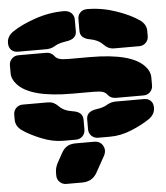

<svg xmlns="http://www.w3.org/2000/svg" viewBox="-61 -764 912 1056"><g transform="rotate(-5 394.5 -236.0)"><path d="M9.8 -562Q9.8 -599.1 44.9 -623Q94.7 -656.7 172.4 -683.3Q250 -710 330.1 -710Q356.4 -710 371.8 -695.6Q387.2 -681.2 387.2 -659.2V-594.2Q387.2 -550.3 328.1 -543Q291.5 -537.6 270 -525.9Q269.5 -525.4 265.6 -523.2Q261.7 -521 260.7 -520.5Q259.8 -520 256.1 -518.3Q252.4 -516.6 250.5 -515.9Q248.5 -515.1 244.9 -513.9Q241.2 -512.7 238.3 -512.2Q235.4 -511.7 231.4 -511Q227.5 -510.3 223.1 -510Q218.8 -509.8 213.9 -509.8H61Q37.6 -509.8 23.7 -523.7Q9.8 -537.6 9.8 -562ZM407.2 -594.2V-659.2Q407.2 -681.2 421.6 -695.6Q436 -710 459 -710Q539.6 -710 618.2 -683.1Q696.8 -656.2 745.1 -622.1Q778.8 -598.1 778.8 -561V-533.2Q778.8 -511.7 764.2 -496.8Q749.5 -481.9 728 -481.9H588.9Q556.6 -481.9 532.2 -507.8Q506.3 -535.2 461.9 -543Q407.2 -552.2 407.2 -594.2ZM9.8 -396V-439Q9.8 -460.4 24.7 -475.3Q39.6 -490.2 61 -490.2H213.9Q242.2 -490.2 258.8 -467.8Q266.6 -456.5 282.7 -451.2Q298.8 -445.8 333 -445.8H451.2Q683.1 -445.8 752.9 -366.2Q778.8 -337.9 778.8 -304.2V-261.2Q778.8 -239.7 764.2 -224.9Q749.5 -210 728 -210H575.2Q545.9 -210 529.8 -231.9Q522 -243.2 506.1 -248.5Q490.2 -253.9 456.1 -253.9H337.9Q106.4 -253.9 36.1 -334Q9.8 -362.8 9.8 -396ZM9.8 -139.2V-167Q9.8 -188.5 24.7 -203.1Q39.6 -217.8 61 -217.8H200.2Q232.4 -217.8 255.9 -192.9Q283.2 -164.1 332 -157.2Q387.2 -149.4 387.2 -106V-50.8Q387.2 -29.3 372.3 -14.6Q357.4 0 335.9 0H266.1Q208 0 146 -25.1Q84 -50.3 43.9 -78.1Q9.8 -102.5 9.8 -139.2ZM407.2 -50.8V-106Q407.2 -149.9 462.9 -157.2Q499 -162.6 519 -173.8Q519.5 -174.3 523.4 -176.5Q527.3 -178.7 528.3 -179.2Q529.3 -179.7 533 -181.4Q536.6 -183.1 538.6 -183.8Q540.5 -184.6 544.2 -185.8Q547.9 -187 550.8 -187.5Q553.7 -188 557.6 -188.7Q561.5 -189.5 565.9 -189.7Q570.3 -189.9 575.2 -189.9H728Q751.5 -189.9 765.1 -176.3Q778.8 -162.6 778.8 -138.2Q778.8 -101.1 744.1 -77.1Q701.7 -48.3 642.6 -24.2Q583.5 0 524.9 0H459Q436.5 0 421.9 -14.6Q407.2 -29.3 407.2 -50.8ZM481 103 432.1 190.9Q405.8 237.8 350.1 237.8H262.2Q240.7 237.8 225.8 223.1Q210.9 208.5 210.9 187V169.9Q210.9 141.6 229 110.8L253.9 65.9Q267.6 41.5 286.1 30.8Q304.7 20 333 20H434.1Q467.8 20 482.7 46.6Q497.6 73.2 481 103Z"/></g></svg>

Font: Nastup Soft
Style: Regular
Weight: 400
Designer: Maksym Kobuzan
Foundry: Zakznak
Version: Version 1.020;hotconv 1.0.109;makeotfexe 2.5.65596